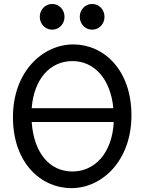

<svg xmlns="http://www.w3.org/2000/svg" viewBox="-20 -953 753 985"><path d="M654.3 -361.3C654.3 -595.2 511.7 -725.1 356.4 -725.1C198.7 -725.1 46.4 -585.4 46.4 -351.6C46.4 -117.7 189.5 12.2 346.7 12.2C502.4 12.2 654.3 -127 654.3 -361.3ZM563.5 -327.1C555.7 -167 465.8 -73.2 351.6 -73.2C233.4 -73.2 153.3 -169.9 142.6 -327.1ZM142.6 -397.9C153.8 -546.9 236.3 -639.6 351.6 -639.6C463.9 -639.6 546.9 -548.8 561.5 -397.9ZM389.2 -866.7C389.2 -830.6 416.5 -800.8 452.6 -800.8C489.3 -800.8 516.1 -830.6 516.1 -866.7C516.1 -902.8 489.3 -932.6 452.6 -932.6C416.5 -932.6 389.2 -902.8 389.2 -866.7ZM184.1 -866.7C184.1 -830.6 211.4 -800.8 247.6 -800.8C284.2 -800.8 311 -830.6 311 -866.7C311 -902.8 284.2 -932.6 247.6 -932.6C211.4 -932.6 184.1 -902.8 184.1 -866.7Z"/></svg>

Font: Andika
Style: Regular
Weight: 400
Designer: Victor Gaultney, Annie Olsen, Julie Remington, Don Collingsworth, Eric Hays
Foundry: SIL International
Version: Version 1.000